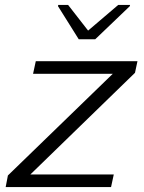

<svg xmlns="http://www.w3.org/2000/svg" viewBox="-20 -758 584 778"><path d="M3 0 12 -47 437 -459H114L125 -510H537L527 -463L103 -51H441L430 0ZM299 -599 215 -733 216 -738H256L337 -634L459 -738H507L506 -733L366 -599Z"/></svg>

Font: Saira SemiExpanded Light
Style: Italic
Weight: 300
Width: 6
Italic angle: -12°
Designer: Hector Gatti with collaboration of the Omnibus-Type team
Foundry: Omnibus-Type
Version: Version 1.101